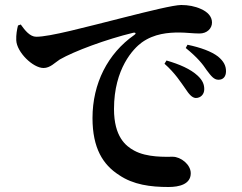

<svg xmlns="http://www.w3.org/2000/svg" viewBox="-20 -739 970 768"><path d="M763 -347C783 -347 797 -362 797 -382C797 -401 791 -417 771 -436C742 -463 698 -482 646 -497L638 -484C681 -446 703 -410 721 -385C736 -362 748 -348 763 -347ZM654 9C697 9 743 -2 743 -46C743 -81 703 -112 671 -112C644 -112 568 -108 516 -137C483 -155 436 -192 436 -303C436 -465 514 -545 547 -569C597 -605 654 -609 697 -609C723 -609 753 -605 778 -605C808 -605 828 -625 828 -649C828 -674 809 -692 784 -703C760 -714 733 -719 705 -719C675 -719 578 -695 479 -670C316 -629 180 -592 125 -592C100 -592 80 -617 63 -641L52 -637C48 -622 44 -600 45 -578C47 -530 112 -467 154 -467C181 -467 200 -489 219 -501C276 -534 405 -582 513 -608C524 -610 525 -604 517 -599C411 -525 350 -405 350 -267C350 -146 392 -80 456 -39C513 0 582 9 654 9ZM854 -420C873 -420 884 -433 884 -454C884 -476 875 -494 852 -513C826 -533 783 -549 730 -560L723 -547C771 -508 791 -482 807 -458C825 -434 836 -420 854 -420Z"/></svg>

Font: GenRyuMin2 TW B
Style: Regular
Weight: 700
Version: Version 2.100;PS 2.1;hotconv 16.6.51;makeotf.lib2.5.65220 DE